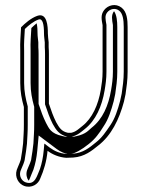

<svg xmlns="http://www.w3.org/2000/svg" viewBox="-20 -558 557 744"><path d="M165.5 -428C165.5 -455.7 163.1 -510.1 124.5 -496.6C99.6 -487.8 77.2 -467.8 61.6 -452.2C60.2 -419.5 57.2 -396.4 58.5 -361.9V-236C58.5 -201.3 64.2 -173.9 72 -145.3L72.3 -144.6C72.3 -144.6 72.5 -144.2 72.5 -143V-75C72.5 -61.8 72.2 -49.6 71.5 -38.4L69.5 -2.6C67.2 17 64.7 38.4 61.5 54.3V55C61.5 61.9 52.3 82 49 90.2L44.9 100.5C35.9 129.5 52.9 155.1 74 162.6C102.5 172.7 128.6 155.4 136 133.6C149.6 102.6 160.5 67.7 164.3 26.4C183.2 40.6 208.8 51.6 236.5 53.5L236.8 53.5H237C245.8 53.5 254.8 53.2 263.5 52.5C307.3 49.6 335.9 26.1 360.7 5.9C411.2 -33 441.8 -95 460.3 -164.2L466.4 -192.7C470.3 -219.9 474.5 -247.2 474.5 -280V-453C474.5 -481.9 471.8 -512.4 451.1 -528.4C428.1 -546.3 398.5 -538.3 383.6 -519.1C368.7 -500 374.1 -480.3 377.5 -460.4V-280C377.5 -254.2 374.2 -232 370.6 -210.2C360.7 -151 337.1 -99.3 299.4 -69.9C285.7 -59.3 274.8 -47.5 256.2 -43.5H242.8C218.5 -48.7 209.8 -62.7 197.6 -84.5C186.2 -107.4 179.2 -127.1 169.5 -156.2V-348C169.5 -357.6 169.3 -365.1 168.5 -375.3V-394.3C167.4 -408.2 165.5 -416.8 165.5 -428ZM154.5 -348V-153.8C164.5 -123.9 171.9 -102.4 184.4 -77.5C197.2 -54.5 209.6 -35.3 241.2 -28.5H257.9C282.2 -33.8 296 -48.3 308.6 -58.1C350.7 -90.8 375.2 -146.4 385.4 -207.8C389.1 -229.7 392.5 -252.9 392.5 -280V-461.6C388.8 -483.6 385.3 -496.9 395.4 -509.9C406.1 -523.6 426.4 -528.7 441.9 -516.6C455.5 -506 459.5 -482.2 459.5 -453V-280C459.5 -248.8 455.4 -221.5 451.6 -195.3L445.7 -167.8C436.3 -132.4 425.4 -98.9 407.9 -73.4C389.9 -47.2 375.6 -24.5 351.3 -5.9C326.1 14.8 301.2 34.9 262.5 37.5C254.1 38.2 245.2 38.5 237.2 38.5C211.8 36.6 190.2 27 173.3 14.4L151.9 -1.7L149.4 25C146.8 52.4 142.2 74.6 135 96.3C123.5 121.5 116.6 161.8 79 148.4C64.9 143.4 53.2 125.5 59.1 105.5L63 95.8C66.2 87.7 75.6 69.1 76.5 55.7C79.9 38.3 82.2 18 84.5 -1.4L86.5 -37.6C87.2 -49.1 87.5 -61.5 87.5 -75V-143C87.5 -144 87.7 -144.5 87.5 -145.4C79.6 -174.6 73.5 -203.7 73.5 -236V-362.1C72.3 -394.1 74.8 -415.9 76.3 -445.7C91.2 -460.1 110.3 -475.7 129.5 -482.4C145.3 -488 150.5 -463.7 150.5 -428C150.5 -415.3 152.6 -405.2 153.5 -393.7V-374.7C154.3 -364.7 154.5 -357.5 154.5 -348ZM125.5 -428C125.5 -439.3 125.1 -454.2 122.1 -467.8C115.2 -462.3 108.2 -455.9 101.5 -449.4C100 -417.9 97.2 -395.4 98.5 -362V-236C98.5 -202.3 104.1 -175.1 111.6 -147.4C112 -146.6 112.5 -145.5 112.5 -143V-75C112.5 -61.7 112.2 -49.4 111.5 -38.1L109.5 -2.2C107.2 17.7 104.7 38.8 101.5 55C101.5 65 91.9 84.1 88.6 92.4L84.6 102.5C80 117.6 83.5 132.2 90.8 142.1C93 139.2 95 135.8 96.4 131.5C101.1 120.8 103.6 112.1 109.4 99.6C117 76.7 121.7 53.8 124.4 25.9L129.9 -33L200.1 19.7C214.8 30.7 232.6 37.2 241.2 38.5C244.9 38.4 250.3 38.2 256 37.7C270 36.8 296.7 22.2 324.5 -0.5C347.8 -18.5 364.8 -41.4 381.4 -68.5C400 -95.4 411.1 -130.6 420.5 -165.6L426.5 -193.7C430.3 -220.5 434.5 -247.8 434.5 -280V-453C434.5 -476.5 432.1 -500.2 421.9 -514.7C410.2 -499.4 414.1 -481.4 417.5 -460.9V-280C417.5 -253.7 414.2 -231.1 410.5 -209.3C400.5 -149.2 377.8 -96.3 335.4 -63.4C324.1 -54.6 315 -38.9 276.3 -30.5L267 -28.5H232.1L222.9 -30.5C175.4 -40.7 169.8 -61.2 158.4 -81.6C146.5 -105.5 139.4 -125.8 129.5 -155.3V-348C129.5 -357.7 129.3 -364.5 128.5 -375.1V-394.1C127.5 -407.1 125.5 -416.2 125.5 -428Z"/></svg>

Font: HoneyBee
Style: Blur
Weight: 700
Foundry: Cannot Into Space Fonts
Version: Version 0.89